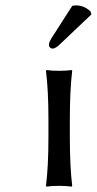

<svg xmlns="http://www.w3.org/2000/svg" viewBox="-20 -695 362 718"><path d="M161.1 -180.2V-250Q161.1 -356.4 151.9 -430.2L153.8 -433.1Q171.9 -430.2 201.2 -430.2Q229.5 -430.2 248 -433.1L250 -430.2Q241.2 -356.9 241.2 -250V-180.2Q241.2 -73.2 250 0L248 2.9Q229.5 0 201.2 0Q171.9 0 153.8 2.9L151.9 0Q161.1 -73.7 161.1 -180.2ZM250 -672.9Q255.9 -674.8 264.2 -674.8Q294.9 -674.8 318.8 -651.9L321.8 -641.1L207 -532.2Q188 -513.2 176.8 -513.2Q171.4 -513.2 167.2 -517.1Q163.1 -521 163.1 -525.9Q163.1 -531.2 164.6 -535.9Q166 -540.5 167.2 -542.7Q168.5 -544.9 173.8 -554.2Z"/></svg>

Font: Linear Smooth
Style: Regular
Weight: 400
Designer: Philipp H. Poll, Flanker
Foundry: Philipp H. Poll, reworked by Flanker
Version: Version 1.061 | FøM Fix